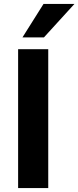

<svg xmlns="http://www.w3.org/2000/svg" viewBox="-20 -955 398 975"><path d="M72 0V-705H225V0ZM94 -765 201 -935H358L203 -765Z"/></svg>

Font: Nunito Sans 10pt SemiCondensed ExtraBold
Style: Regular
Weight: 800
Width: 4
Designer: Vernon Adams
Foundry: Vernon Adams
Version: Version 3.101;gftools[0.9.27]